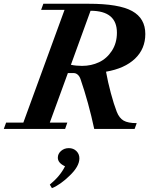

<svg xmlns="http://www.w3.org/2000/svg" viewBox="-47 -683 822 1017"><path d="M-26.9 0 -14.6 -33.7H76.7L294.9 -630.9H170.9L182.6 -663.1H423.3Q583 -663.1 652.8 -624.5Q722.7 -585.9 722.7 -502.9Q722.7 -424.3 668.2 -372.3Q613.8 -320.3 514.6 -303.2Q523.9 -250.5 540 -190.2Q556.2 -129.9 571.3 -91.3Q584.5 -57.6 607.7 -44.2Q630.9 -30.8 677.2 -30.8L666 0H452.1Q422.4 -139.2 379.4 -264.2Q374.5 -278.8 364.7 -287.4Q355 -295.9 343.8 -295.9H312.5L216.8 -33.7H309.6L297.9 0ZM572.3 -509.8Q572.3 -626 432.6 -626L328.6 -339.8Q356 -334 387.7 -334Q436.5 -334 477.8 -353.5Q519 -373 545.7 -414.1Q572.3 -455.1 572.3 -509.8ZM228 313.5 216.8 294.9Q272 249.5 297.4 197.8Q259.3 180.2 259.3 152.3Q259.3 131.3 276.4 116.5Q293.5 101.6 317.4 101.6Q341.8 101.6 357.7 117.2Q373.5 132.8 373.5 155.8Q373.5 198.7 321.3 248Q299.3 270 272.9 288.6Q246.6 307.1 228 313.5Z"/></svg>

Font: Elstob 10pt
Style: Bold Italic
Weight: 700
Italic angle: -20°
Designer: Peter S. Baker
Version: Version 1.015